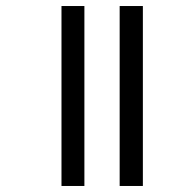

<svg xmlns="http://www.w3.org/2000/svg" viewBox="-20 -617 596 637"><path d="M377 0H454V-597H377ZM184 0H260V-597H184Z"/></svg>

Font: Noto Sans Gujarati Condensed
Style: Regular
Weight: 400
Width: 3
Designer: Jelle Bosma - Monotype Design Team, Universal Thirst
Foundry: Monotype Imaging Inc.
Version: Version 2.106